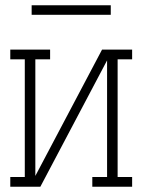

<svg xmlns="http://www.w3.org/2000/svg" viewBox="-20 -708 540 728"><path d="M19 0V-37H74V-483H19V-520H170V-483H114V-41L367 -520H481V-483H426V-37H481V0H330V-37H386V-479L133 0ZM100 -652V-688H400V-652Z"/></svg>

Font: Iosevka Curly Slab Extralight
Style: Regular
Weight: 200
Monospace: yes
Designer: Belleve Invis
Foundry: Belleve Invis
Version: Version 22.1.2; ttfautohint (v1.8.4)